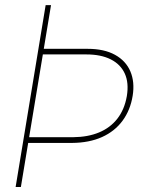

<svg xmlns="http://www.w3.org/2000/svg" viewBox="-20 -748 596 768"><path d="M162.6 -727.5H184.1L63.5 0H42.5ZM145 -552.7H330.6Q396.5 -552.7 439.9 -528.8Q483.4 -504.9 501.5 -462.4Q519.5 -419.9 510.7 -365.2Q501.5 -307.6 470.2 -265.1Q439 -222.7 387.9 -199.7Q336.9 -176.8 268.1 -176.3H82.5L87.4 -199.2H272.5Q331.5 -199.7 376.2 -218.3Q420.9 -236.8 449.5 -273.4Q478 -310.1 487.3 -363.3Q496.1 -416.5 479.2 -453.6Q462.4 -490.7 423.1 -510.5Q383.8 -530.3 325.7 -530.3H140.6Z"/></svg>

Font: Inter 24pt Thin
Style: Italic
Weight: 250
Italic angle: -9.3988°
Version: Version 4.001;git-66647c0bb